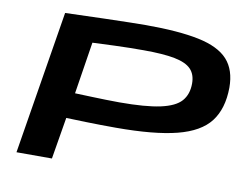

<svg xmlns="http://www.w3.org/2000/svg" viewBox="-77 -816 1175 923"><g transform="rotate(10 510.5 -355.0)"><path d="M57 0 171 -700Q287 -704 363.5 -706Q440 -708 487.5 -709Q535 -710 564 -710Q724 -710 822.5 -689.5Q921 -669 966 -619.5Q1011 -570 1011 -483Q1010 -380 962 -317.5Q914 -255 804 -227Q694 -199 507 -199Q468 -199 434 -199.5Q400 -200 360.5 -201Q321 -202 264 -204L230 0ZM325 -582 285 -328Q334 -326 369.5 -325Q405 -324 436 -323Q467 -322 502 -322Q630 -322 701.5 -337.5Q773 -353 802 -386Q831 -419 831 -472Q831 -516 806.5 -541.5Q782 -567 726 -578Q670 -589 574 -589Q538 -589 506.5 -588.5Q475 -588 433 -586.5Q391 -585 325 -582Z"/></g></svg>

Font: Georama ExtraExtended SemiBold
Style: Italic
Weight: 600
Width: 8
Italic angle: -9°
Designer: Jean-Baptiste Levee
Foundry: Production Type
Version: Version 1.000